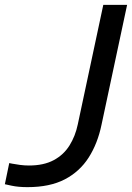

<svg xmlns="http://www.w3.org/2000/svg" viewBox="-28 -760 543 790"><path d="M85 10Q47 10 19.5 4Q-8 -2 -8 -2L10 -89Q10 -89 22.5 -86.5Q35 -84 54 -81.5Q73 -79 91 -79Q152 -79 193 -101Q234 -123 258 -161.5Q282 -200 292 -248L397 -740H495L390 -248Q374 -170 337 -112Q300 -54 238.5 -22Q177 10 85 10Z"/></svg>

Font: Be Vietnam Pro
Style: Italic
Weight: 400
Italic angle: -12°
Designer: Lam Bao, Tony Le, Vietanh Nguyen
Foundry: Yellow Type Foundry
Version: Version 1.002; ttfautohint (v1.8.3)